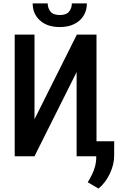

<svg xmlns="http://www.w3.org/2000/svg" viewBox="-20 -913 719 1122"><path d="M181.6 -216.3 429.2 -710.9H543.9V0H427.7V-491.7L181.6 0H65.9V-710.9H181.6ZM399.9 -893.1H487.8Q487.8 -852.5 468.5 -821.3Q449.2 -790 413.8 -772.5Q378.4 -754.9 329.6 -754.9Q256.3 -754.9 213.6 -793.5Q170.9 -832 170.9 -893.1H258.8Q258.8 -866.2 274.9 -845.7Q291 -825.2 329.6 -825.2Q368.2 -825.2 384 -845.7Q399.9 -866.2 399.9 -893.1ZM647.5 -87.4 647 -2Q647 48.3 622.1 101.3Q597.2 154.3 555.7 189L492.7 151.9Q506.3 129.9 517.6 107.2Q528.8 84.5 535.6 58.8Q542.5 33.2 542.5 2.4V-87.4Z"/></svg>

Font: Roboto Condensed Medium
Style: Regular
Weight: 500
Designer: Christian Robertson
Foundry: Google
Version: Version 3.0